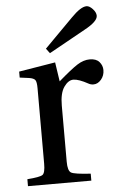

<svg xmlns="http://www.w3.org/2000/svg" viewBox="-52 -760 494 797"><g transform="rotate(-5 194.5 -361.5)"><path d="M32 0V-29Q85 -33 96 -41Q107 -49 107 -87V-402Q107 -428 101 -436Q95 -444 75 -447L37 -452V-477L189 -502L201 -422Q254 -468 280.5 -485Q307 -502 333 -502Q360 -502 373 -487Q386 -472 386 -453Q386 -430 372 -413.5Q358 -397 340 -397Q329 -397 320 -402Q280 -424 258 -424Q237 -424 219 -398.5Q201 -373 201 -321V-87Q201 -49 215 -41Q229 -33 296 -29V0ZM156 -562 275 -682Q315 -723 339 -723Q351 -723 364.5 -708.5Q378 -694 378 -680Q378 -656 322 -626L171 -542Z"/></g></svg>

Font: Heuristica
Style: Regular
Weight: 400
Version: Version 1.0.1 ; ttfautohint (v1.4.1)